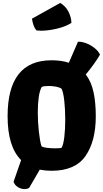

<svg xmlns="http://www.w3.org/2000/svg" viewBox="-20 -1175 717 1332"><path d="M32.7 -369.1Q32.7 -756.8 337.4 -756.8Q406.2 -756.8 457.5 -739.7L521 -885.3Q543.5 -887.2 574.5 -876.2Q605.5 -865.2 633.1 -844.2Q660.6 -823.2 673.8 -796.4Q659.7 -770.5 633.3 -733.6Q606.9 -696.8 575.2 -658.2Q613.3 -608.4 628.9 -535.6Q644.5 -462.9 644.5 -369.1Q644.5 -195.3 573.2 -92.8Q502 9.8 337.4 9.8Q294.9 9.8 255.9 2L182.6 127.9Q169.4 136.7 150.4 136.7Q126 136.7 104 123Q82 109.4 74.2 85.9L126.5 -64.5Q32.7 -156.7 32.7 -369.1ZM407.7 -150.4Q419.9 -171.9 426.3 -225.3Q432.6 -278.8 432.6 -345.2Q432.6 -415 426 -474.9Q419.4 -534.7 407.7 -558.6Q395.5 -568.4 371.6 -573.2Q347.7 -578.1 318.8 -578.6Q302.2 -578.6 288.8 -576.9Q275.4 -575.2 269.5 -571.8Q255.4 -547.4 248.8 -501.2Q242.2 -455.1 242.2 -396Q242.2 -329.1 249.5 -262.7Q256.8 -196.3 267.6 -161.1Q274.4 -153.8 302.2 -149.9Q330.1 -146 361.8 -146Q401.9 -146 407.7 -150.4ZM201.7 -1045.4 397.9 -1154.8Q435.1 -1132.3 454.6 -1094.7Q474.1 -1057.1 475.6 -1016.6Q437.5 -991.2 377 -976.6Q316.4 -961.9 264.2 -961.9Q251.5 -961.9 232.9 -963.9Q221.2 -976.6 213.1 -998.5Q205.1 -1020.5 201.7 -1045.4Z"/></svg>

Font: Kavoon
Style: Regular
Weight: 400
Designer: Viktoriya Grabowska
Foundry: Viktoriya Grabowska
Version: Version 1.004; ttfautohint (v1.4.1)